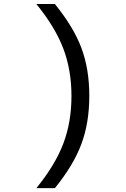

<svg xmlns="http://www.w3.org/2000/svg" viewBox="-20 -745 640 972"><path d="M432.1 -259.8Q432.1 -123 391.8 -15.4Q351.6 92.3 257.8 207.5H164.1Q259.8 89.8 300.8 -18.8Q341.8 -127.4 341.8 -258.8Q341.8 -389.6 300.8 -498.3Q259.8 -606.9 164.1 -724.6H257.8Q353 -607.4 392.6 -501Q432.1 -394.5 432.1 -259.8Z"/></svg>

Font: Courier New
Style: Regular
Weight: 400
Designer: Steve Matteson
Foundry: Ascender Corporation
Version: Version 2.00.3